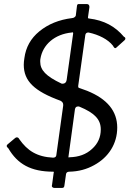

<svg xmlns="http://www.w3.org/2000/svg" viewBox="-20 -837 645 945"><path d="M557 -209C557 -290 508 -350 409 -390L373 -403C368 -404 365 -406 365 -410V-415L400 -665C401 -672 406 -677 414 -677H416C467 -666 512 -643 536 -612C540 -604 544 -600 547 -600C549 -600 551 -601 553 -603L593 -639C596 -642 597 -644 597 -647C597 -651 595 -654 590 -656C547 -707 493 -737 418 -746C414 -746 413 -748 413 -750C413 -750 413 -751 413 -752L420 -801C420 -802 420 -803 420 -804C420 -811 416 -817 408 -817H367C362 -817 360 -814 359 -809L353 -760C352 -755 343 -748 335 -748C270 -740 217 -718 174 -683C131 -648 107 -604 100 -551C98 -539 97 -528 97 -518C97 -438 149 -388 278 -341C287 -336 291 -330 291 -322V-317L257 -72C256 -65 250 -61 241 -61C162 -65 115 -95 75 -152C72 -158 68 -161 63 -161C60 -161 58 -160 55 -158L18 -127C15 -125 13 -122 13 -119C13 -115 16 -111 21 -107C66 -30 131 8 242 8C245 8 245 10 245 11C245 12 244 13 244 15L236 74C236 75 235 76 235 78C235 82 239 88 248 88H284C293 88 296 85 297 76L305 20C306 12 312 8 322 8C367 7 407 -4 443 -24C515 -63 557 -130 557 -209ZM308 -443C306 -431 299 -425 288 -425C285 -425 283 -425 282 -426C206 -462 178 -492 178 -533C178 -540 178 -545 179 -548C190 -617 249 -669 333 -677C334 -678 336 -678 337 -678C339 -678 340 -676 340 -674C340 -673 340 -673 340 -672ZM349 -300C351 -309 356 -313 364 -313C367 -313 369 -313 371 -312C446 -281 476 -249 476 -200C476 -162 462 -130 433 -104C404 -77 367 -64 322 -63C321 -63 319 -62 319 -62C317 -62 317 -63 317 -64C317 -65 317 -65 317 -66Z"/></svg>

Font: Libre Franklin
Style: Italic
Weight: 400
Italic angle: -8°
Designer: Pablo Impallari, Rodrigo Fuenzalida
Foundry: Impallari Type
Version: Version 1.002; ttfautohint (v1.5)